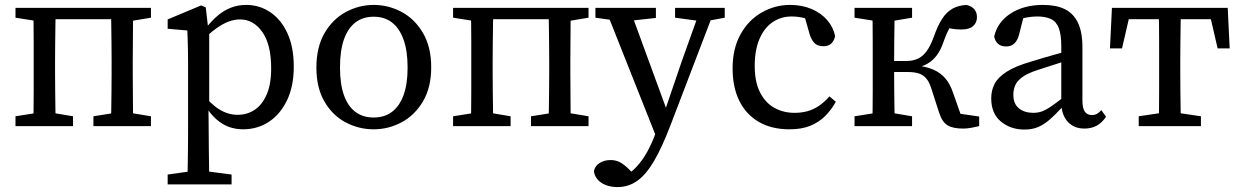

<svg xmlns="http://www.w3.org/2000/svg" viewBox="-20 -513 5048 781"><path d="M115 0Q116 -26 116.5 -63Q117 -100 117 -140Q117 -180 117 -213V-268Q117 -301 117 -341Q117 -381 116.5 -418.5Q116 -456 115 -481H207Q206 -456 205.5 -418.5Q205 -381 204.5 -341Q204 -301 204 -268V-213Q204 -180 204.5 -140Q205 -100 205.5 -63Q206 -26 207 0ZM431 0Q432 -26 432.5 -63Q433 -100 433.5 -140Q434 -180 434 -213V-268Q434 -301 433.5 -341Q433 -381 432.5 -418.5Q432 -456 431 -481H522Q521 -456 521 -418.5Q521 -381 520.5 -341Q520 -301 520 -268V-213Q520 -180 520.5 -140Q521 -100 521 -63Q521 -26 522 0ZM43 0V-40L151 -57H176L277 -40V0ZM360 0V-40L467 -57H492L594 -40V0ZM43 -441V-481H160V-424H151ZM477 -424V-481H594V-441L492 -424ZM166 -435V-481H471V-435Z M662 237V197L775 181H800L922 197V237ZM742 237Q743 202 743.5 168Q744 134 744.5 99.5Q745 65 745 31V-261Q745 -288 744.5 -309Q744 -330 743.5 -349Q743 -368 742 -389L662 -396V-434L798 -491L817 -483L827 -396L831 -393V-81L828 -76L829 33Q829 66 829.5 100.5Q830 135 830.5 169Q831 203 831 237ZM968 13Q939 13 912 3.5Q885 -6 860.5 -27.5Q836 -49 814 -84H788L795 -143Q834 -92 870.5 -69Q907 -46 946 -46Q985 -46 1015.5 -66Q1046 -86 1064.5 -128Q1083 -170 1083 -235Q1083 -332 1047 -383Q1011 -434 956 -434Q934 -434 909.5 -425Q885 -416 857 -395.5Q829 -375 794 -340L787 -394H814Q839 -427 865 -449Q891 -471 920 -482Q949 -493 981 -493Q1036 -493 1080 -463Q1124 -433 1149.5 -377Q1175 -321 1175 -242Q1175 -163 1148 -106Q1121 -49 1074.5 -18Q1028 13 968 13Z M1500 13Q1440 13 1386.5 -15Q1333 -43 1300 -99.5Q1267 -156 1267 -238Q1267 -321 1300 -378Q1333 -435 1386.5 -464Q1440 -493 1500 -493Q1560 -493 1613.5 -464.5Q1667 -436 1700.5 -379Q1734 -322 1734 -239Q1734 -157 1700.5 -100.5Q1667 -44 1613.5 -15.5Q1560 13 1500 13ZM1500 -35Q1544 -35 1574.5 -58Q1605 -81 1621.5 -126Q1638 -171 1638 -238Q1638 -306 1621.5 -352Q1605 -398 1574.5 -421.5Q1544 -445 1500 -445Q1456 -445 1425.5 -421.5Q1395 -398 1379 -352.5Q1363 -307 1363 -239Q1363 -171 1379 -126Q1395 -81 1425.5 -58Q1456 -35 1500 -35Z M1895 0Q1896 -26 1896.5 -63Q1897 -100 1897 -140Q1897 -180 1897 -213V-268Q1897 -301 1897 -341Q1897 -381 1896.5 -418.5Q1896 -456 1895 -481H1987Q1986 -456 1985.5 -418.5Q1985 -381 1984.5 -341Q1984 -301 1984 -268V-213Q1984 -180 1984.5 -140Q1985 -100 1985.5 -63Q1986 -26 1987 0ZM2211 0Q2212 -26 2212.5 -63Q2213 -100 2213.5 -140Q2214 -180 2214 -213V-268Q2214 -301 2213.5 -341Q2213 -381 2212.5 -418.5Q2212 -456 2211 -481H2302Q2301 -456 2301 -418.5Q2301 -381 2300.5 -341Q2300 -301 2300 -268V-213Q2300 -180 2300.5 -140Q2301 -100 2301 -63Q2301 -26 2302 0ZM1823 0V-40L1931 -57H1956L2057 -40V0ZM2140 0V-40L2247 -57H2272L2374 -40V0ZM1823 -441V-481H1940V-424H1931ZM2257 -424V-481H2374V-441L2272 -424ZM1946 -435V-481H2251V-435Z M2492 248Q2465 248 2443.5 239.5Q2422 231 2409.5 215.5Q2397 200 2396 182Q2401 161 2420 149.5Q2439 138 2463 138Q2485 138 2502 147Q2519 156 2539 176L2569 207L2533 225L2517 206Q2548 189 2571.5 163Q2595 137 2613 104Q2631 71 2644 36L2660 -8L2668 -14L2754 -266L2831 -481H2890L2706 0Q2673 86 2641 141Q2609 196 2573 222Q2537 248 2492 248ZM2655 58 2441 -481H2540L2692 -66L2704 -49ZM2402 -441V-481H2648V-440L2529 -427H2501ZM2726 -441V-481H2928V-441L2853 -427H2830Z M3191 13Q3119 13 3067 -17Q3015 -47 2987.5 -102.5Q2960 -158 2960 -235Q2960 -315 2992 -373Q3024 -431 3078 -462Q3132 -493 3194 -493Q3242 -493 3281 -476.5Q3320 -460 3345 -431Q3370 -402 3377 -366Q3373 -347 3361.5 -336Q3350 -325 3330 -325Q3304 -325 3291.5 -339.5Q3279 -354 3273 -375L3248 -463L3299 -421Q3275 -434 3250 -440Q3225 -446 3200 -446Q3157 -446 3123 -423Q3089 -400 3069.5 -355Q3050 -310 3050 -245Q3050 -179 3072 -136.5Q3094 -94 3130.5 -74Q3167 -54 3212 -54Q3240 -54 3264 -60.5Q3288 -67 3310.5 -82Q3333 -97 3354 -121L3380 -99Q3361 -65 3335.5 -40Q3310 -15 3275 -1Q3240 13 3191 13Z M3456 0V-40L3564 -57H3589L3690 -40V0ZM3456 -441V-481H3690V-441L3589 -424H3564ZM3528 0Q3529 -26 3529.5 -63Q3530 -100 3530 -140Q3530 -180 3530 -213V-268Q3530 -301 3530 -341Q3530 -381 3529.5 -418.5Q3529 -456 3528 -481H3620Q3619 -456 3618.5 -418Q3618 -380 3617.5 -338.5Q3617 -297 3617 -260V-222Q3617 -185 3617.5 -143Q3618 -101 3618.5 -63.5Q3619 -26 3620 0ZM3800 -55 3768 -154Q3760 -179 3748 -193.5Q3736 -208 3718 -214Q3700 -220 3674 -220H3579V-265H3668Q3693 -265 3713 -274Q3733 -283 3749 -304.5Q3765 -326 3779 -365Q3794 -408 3812 -436Q3830 -464 3854 -477.5Q3878 -491 3911 -493Q3933 -488 3943.5 -475Q3954 -462 3954 -443Q3954 -421 3938.5 -407Q3923 -393 3891 -393Q3867 -393 3850 -396.5Q3833 -400 3810 -405L3871 -441Q3858 -425 3845 -403.5Q3832 -382 3818 -343Q3807 -310 3791 -288.5Q3775 -267 3753.5 -254.5Q3732 -242 3703 -236V-247Q3746 -243 3776 -230Q3806 -217 3825.5 -194Q3845 -171 3857 -135L3901 -10L3839 -57L3963 -39V0Q3947 4 3930 7Q3913 10 3898 10Q3856 10 3834 -3.5Q3812 -17 3800 -55Z M4147 14Q4091 14 4051.5 -18.5Q4012 -51 4012 -113Q4012 -145 4025.5 -171.5Q4039 -198 4074.5 -221Q4110 -244 4176 -263Q4204 -272 4230.5 -279.5Q4257 -287 4283.5 -294.5Q4310 -302 4337 -309V-272Q4302 -261 4268 -250Q4234 -239 4200 -228Q4157 -214 4136 -197.5Q4115 -181 4108.5 -163.5Q4102 -146 4102 -128Q4102 -90 4125 -72Q4148 -54 4183 -54Q4203 -54 4220 -60.5Q4237 -67 4260.5 -83.5Q4284 -100 4321 -129L4333 -77H4301Q4274 -48 4251.5 -28Q4229 -8 4204.5 3Q4180 14 4147 14ZM4391 10Q4349 10 4323.5 -17.5Q4298 -45 4297 -94V-98V-324Q4297 -372 4287 -398.5Q4277 -425 4255 -435.5Q4233 -446 4199 -446Q4179 -446 4156.5 -442Q4134 -438 4107 -427L4148 -462L4126 -375Q4120 -350 4107 -337Q4094 -324 4073 -324Q4051 -324 4039 -335.5Q4027 -347 4024 -365Q4038 -424 4091.5 -458.5Q4145 -493 4223 -493Q4276 -493 4311 -476Q4346 -459 4364.5 -421Q4383 -383 4383 -320V-104Q4383 -72 4393 -58.5Q4403 -45 4421 -45Q4434 -45 4443 -50.5Q4452 -56 4460 -65L4479 -38Q4462 -13 4440.5 -1.5Q4419 10 4391 10Z M4495 -316 4503 -481H4974L4982 -316H4933L4896 -476L4945 -435H4531L4581 -476L4544 -316ZM4612 0V-40L4726 -57H4751L4865 -40V0ZM4693 0Q4694 -26 4694.5 -63Q4695 -100 4695 -140Q4695 -180 4695 -213V-268Q4695 -301 4695 -341Q4695 -381 4694.5 -418.5Q4694 -456 4693 -481H4784Q4783 -456 4782.5 -418.5Q4782 -381 4781.5 -341Q4781 -301 4781 -268V-213Q4781 -180 4781.5 -140Q4782 -100 4782.5 -63Q4783 -26 4784 0Z"/></svg>

Font: Source Serif 4 18pt
Style: Regular
Weight: 400
Designer: Frank Grießhammer
Foundry: Adobe Systems Incorporated
Version: Version 4.004;hotconv 1.0.116;makeotfexe 2.5.65601